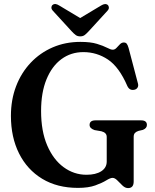

<svg xmlns="http://www.w3.org/2000/svg" viewBox="-20 -923 774 958"><path d="M647 -17.5Q647 15.5 619 15.5Q604.5 15.5 591.2 2.8Q578 -10 565.5 -22.8Q553 -35.5 541.5 -35.5Q530.5 -35.5 510.2 -23Q490 -10.5 455.8 2Q421.5 14.5 369 14.5Q265.5 14.5 190.5 -31Q115.5 -76.5 75 -157.5Q34.5 -238.5 34.5 -345Q34.5 -425 60.2 -492.5Q86 -560 133 -609.8Q180 -659.5 243.2 -686.8Q306.5 -714 381 -714Q432 -714 463.8 -704.2Q495.5 -694.5 514 -684.8Q532.5 -675 542.5 -675Q553 -675 561.2 -684Q569.5 -693 578.2 -702Q587 -711 597.5 -711Q607 -711 612 -705.2Q617 -699.5 621.5 -684L668.5 -505.5Q671.5 -494 666 -485.5Q660.5 -477 649.5 -475Q626.5 -470.5 615.5 -493.5Q574.5 -588.5 518.8 -625.8Q463 -663 396 -663Q334 -663 286.5 -628Q239 -593 212 -527.2Q185 -461.5 185 -369Q185 -268.5 215.5 -197.5Q246 -126.5 297.5 -88.8Q349 -51 411.5 -51Q458 -51 485.2 -68.5Q512.5 -86 512.5 -117V-240Q512.5 -261 486 -268L451.5 -274Q427 -282.5 427 -299.5Q427 -322.5 456.5 -322.5H684Q713 -322.5 713 -299.5Q713 -283 693 -275L671.5 -270Q660 -266.5 653.5 -259.8Q647 -253 647 -240ZM423 -767.5Q412 -755.5 403 -748.5Q394 -741.5 380 -741.5Q366.5 -741.5 357.2 -748.5Q348 -755.5 337 -767.5L244.5 -868.5Q236 -877.5 236.5 -885.8Q237 -894 242 -898Q254.5 -909 275.5 -895.5L380 -833L484.5 -895.5Q505.5 -908.5 518 -898Q522.5 -894 523.2 -885.8Q524 -877.5 515.5 -868.5Z"/></svg>

Font: Fraunces 72pt S050 SemiBold
Style: Regular
Weight: 600
Version: Version 1.000; ttfautohint (v1.8.3)